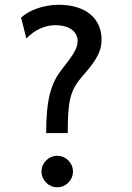

<svg xmlns="http://www.w3.org/2000/svg" viewBox="-20 -772 553 804"><path d="M224.6 -752C163.6 -752 100.6 -729 68.4 -698.2L90.3 -610.8C127.4 -649.4 171.9 -666.5 210.9 -666.5C282.7 -666.5 305.2 -629.4 305.2 -600.6C305.2 -565.9 279.3 -533.2 236.8 -478.5C193.8 -423.3 173.3 -356.4 173.3 -214.8H263.7C263.7 -352.1 273.9 -393.6 324.7 -452.6C367.7 -502 405.3 -545.4 405.3 -605.5C405.3 -694.3 340.3 -752 224.6 -752ZM153.8 -53.7C153.8 -17.6 183.6 12.2 219.7 12.2C255.9 12.2 285.6 -17.6 285.6 -53.7C285.6 -89.8 255.9 -119.6 219.7 -119.6C183.6 -119.6 153.8 -89.8 153.8 -53.7Z"/></svg>

Font: Andika
Style: Regular
Weight: 400
Designer: Victor Gaultney, Annie Olsen, Julie Remington, Don Collingsworth, Eric Hays
Foundry: SIL International
Version: Version 1.000